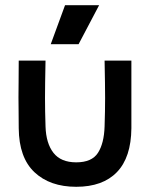

<svg xmlns="http://www.w3.org/2000/svg" viewBox="-20 -703 577 738"><path d="M52 -470H155Q154 -420 153.5 -386Q153 -352 153 -326Q153 -300 153.5 -274.5Q154 -249 155 -217Q157 -152 185.5 -115.5Q214 -79 273 -79Q333 -79 356.5 -115.5Q380 -152 382 -217Q383 -249 383.5 -274.5Q384 -300 384 -326Q384 -352 383.5 -386Q383 -420 382 -470H485Q485 -420 485 -387Q485 -354 485 -328.5Q485 -303 485 -276Q485 -249 485 -210Q484 -98 429.5 -41.5Q375 15 273 15Q172 15 112.5 -41Q53 -97 52 -210Q52 -249 51.5 -276Q51 -303 51 -328.5Q51 -354 51.5 -387Q52 -420 52 -470ZM230 -683H361L282 -533H175Z"/></svg>

Font: Kreadon Light
Style: Bold
Weight: 600
Designer: Reiya WATANABE
Foundry: StudioGnu
Version: Version 1.003; ttfautohint (v1.8.4.7-5d5b);gftools[0.9.32]